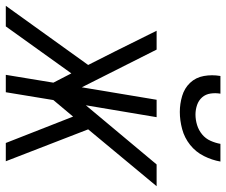

<svg xmlns="http://www.w3.org/2000/svg" viewBox="-106 -701 780 662"><g transform="rotate(90 284.0 -370.0)"><path d="M-27 0 177 -284 129 -379 59 -520H124L254 -262L297 -520H357L316 -276L520 -520H595L399 -284L509 0H446L355 -232L298 -164L271 0H211L238 -164L206 -226L44 0ZM339 -600Q311 -600 284 -608Q257 -616 238.5 -635.5Q220 -655 215 -683Q210 -711 215 -740H276Q273 -723 275.5 -706Q278 -689 288.5 -677Q299 -665 315 -659.5Q331 -654 348 -654Q366 -654 384 -659.5Q402 -665 416.5 -677Q431 -689 438.5 -706Q446 -723 449 -740H510Q505 -711 491 -683Q477 -655 452.5 -635.5Q428 -616 398 -608Q368 -600 339 -600Z"/></g></svg>

Font: Iosevka QP Light
Style: Italic
Weight: 300
Italic angle: -9°
Designer: Belleve Invis
Foundry: Belleve Invis
Version: Version 20.0.0; ttfautohint (v1.8.4)